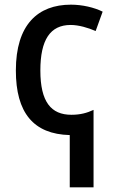

<svg xmlns="http://www.w3.org/2000/svg" viewBox="-20 -569 490 823"><path d="M284 -549C142 -549 48 -463 48 -267C48 -86 123 6 279 10V234H381V-98C353 -85 325 -77 286 -77C199 -77 153 -132 153 -267C153 -398 195 -462 283 -462C317 -462 358 -450 390 -436L420 -519C384 -537 333 -549 284 -549Z"/></svg>

Font: Noto Sans SemiCondensed Medium
Style: Regular
Weight: 500
Width: 4
Designer: Monotype Design Team
Foundry: Monotype Imaging Inc.
Version: Version 2.013